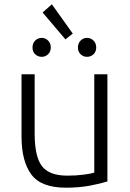

<svg xmlns="http://www.w3.org/2000/svg" viewBox="-20 -863 605 892"><path d="M286 9Q171 9 125.5 -52.5Q80 -114 80 -229V-518H141V-243Q141 -135 175 -91Q209 -47 293 -47Q333 -47 368 -51.5Q403 -56 418 -61V-518H479V-20Q447 -10 397.5 -0.5Q348 9 286 9ZM284 -680 178 -805 221 -843 318 -707ZM174 -599Q156 -599 143.5 -611Q131 -623 131 -642Q131 -662 143.5 -674.5Q156 -687 174 -687Q191 -687 203.5 -674.5Q216 -662 216 -642Q216 -623 203.5 -611Q191 -599 174 -599ZM384 -599Q367 -599 354.5 -611Q342 -623 342 -642Q342 -662 354.5 -674.5Q367 -687 384 -687Q402 -687 414.5 -674.5Q427 -662 427 -642Q427 -623 414.5 -611Q402 -599 384 -599Z"/></svg>

Font: Ubuntu Sans Light
Style: Regular
Weight: 300
Designer: Dalton Maag Ltd
Foundry: Dalton Maag Ltd
Version: Version 1.006; ttfautohint (v1.8.4.7-5d5b)